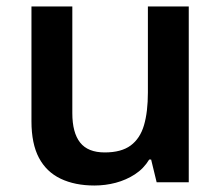

<svg xmlns="http://www.w3.org/2000/svg" viewBox="-20 -562 682 592"><path d="M562 -542V0H463L446 -70H440Q423 -42 396 -24.5Q369 -7 337 1.5Q305 10 271 10Q211 10 167 -11Q123 -32 100 -75.5Q77 -119 77 -188V-542H203V-213Q203 -153 227 -122.5Q251 -92 303 -92Q354 -92 383 -113.5Q412 -135 424 -176Q436 -217 436 -277V-542Z"/></svg>

Font: Noto Sans Armenian SemiBold
Style: Regular
Weight: 600
Designer: Monotype Design Team
Foundry: Monotype Imaging Inc.
Version: Version 2.007